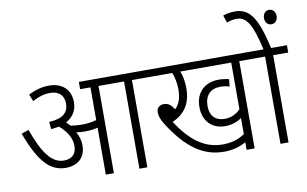

<svg xmlns="http://www.w3.org/2000/svg" viewBox="-87 -1070 1990 1244"><g transform="rotate(-10 908.0 -448.0)"><path d="M399 -214C399 -248 389 -277 374 -303C391 -300 411 -299 428 -299C458 -299 486 -301 515 -309V0H568V-574H736V0H788V-574H888V-622H447V-574H515V-359C483 -350 454 -346 420 -346C396 -346 370 -348 345 -352C337 -361 329 -370 320 -378C367 -403 393 -445 393 -498C393 -579 341 -632 252 -632C198 -632 157 -617 116 -597L134 -551C174 -572 209 -584 251 -584C306 -584 341 -555 341 -498C341 -439 303 -405 213 -400L217 -352C236 -353 254 -356 270 -359C314 -321 347 -275 347 -219C347 -161 312 -137 264 -137C183 -137 127 -218 72 -372L24 -356C96 -161 166 -88 269 -88C340 -88 399 -127 399 -214Z M1494 -574H1593V-622H874V-574H1053C1066 -543 1074 -501 1074 -463C1074 -410 1061 -367 1031 -339C1012 -369 992 -385 964 -385C933 -385 916 -365 916 -339C916 -316 924 -290 950 -250C1054 -89 1160 -13 1296 -13C1348 -13 1397 -24 1441 -50V0H1494ZM1336 -222C1282 -222 1241 -252 1241 -324C1241 -394 1281 -432 1344 -432C1366 -432 1387 -428 1404 -423L1409 -470C1392 -475 1364 -479 1341 -479C1253 -479 1188 -425 1188 -326C1188 -229 1249 -175 1331 -175C1377 -175 1415 -190 1441 -209V-103C1396 -73 1350 -61 1295 -61C1176 -61 1085 -131 1001 -261C1081 -297 1126 -358 1126 -462C1126 -504 1118 -546 1106 -574H1441V-267C1416 -241 1382 -222 1336 -222Z M1717 -574H1816V-622H1712C1667 -820 1621 -896 1523 -896C1490 -896 1466 -891 1443 -883L1459 -834C1477 -841 1499 -847 1525 -847C1587 -847 1623 -795 1662 -622H1579V-574H1664V0H1717ZM1700 -820C1700 -791 1718 -773 1741 -773C1765 -773 1783 -791 1783 -820C1783 -848 1766 -868 1741 -868C1717 -868 1700 -848 1700 -820Z"/></g></svg>

Font: Noto Sans SemiCondensed Light
Style: Regular
Weight: 300
Width: 4
Designer: Monotype Design Team
Foundry: Monotype Imaging Inc.
Version: Version 2.013